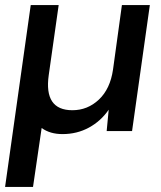

<svg xmlns="http://www.w3.org/2000/svg" viewBox="-27 -516 634 756"><path d="M-7 220 94 -496H204L165 -221Q145 -82 258 -82Q318 -82 362.5 -124Q407 -166 418 -242L453 -496H563L493 0H393L401 -84Q370 -39 323 -13.5Q276 12 219 12Q170 12 137 -12L103 220Z"/></svg>

Font: Host Grotesk Medium
Style: Italic
Weight: 500
Italic angle: -8°
Designer: Doğukan Karapınar based on Poppins by Indian Type Foundry, Jonny Pinhorn
Foundry: Element Type
Version: Version 1.001; ttfautohint (v1.8.4.7-5d5b)